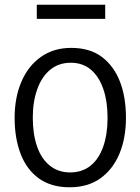

<svg xmlns="http://www.w3.org/2000/svg" viewBox="-20 -783 595 814"><path d="M436 -283Q436 -353 418 -405.5Q400 -458 365.5 -487.5Q331 -517 280 -517Q229 -517 193 -487.5Q157 -458 138 -405Q119 -352 119 -284Q119 -215 137 -162.5Q155 -110 191 -81Q227 -52 277 -52Q329 -52 364.5 -81Q400 -110 418 -162.5Q436 -215 436 -283ZM514 -284Q514 -197 486 -130.5Q458 -64 405 -26.5Q352 11 275 11Q197 11 145 -26.5Q93 -64 67.5 -130.5Q42 -197 42 -283Q42 -369 70.5 -436Q99 -503 153 -541.5Q207 -580 282 -580Q361 -580 412 -541.5Q463 -503 488.5 -437Q514 -371 514 -284ZM426 -763V-703H136V-763Z"/></svg>

Font: Yaldevi
Style: Regular
Weight: 400
Designer: Sol Matas, Rajitha Manaperi, Kosala Senevirathne
Foundry: Mooniak
Version: Version 1.100